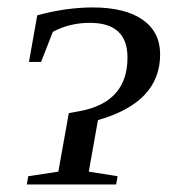

<svg xmlns="http://www.w3.org/2000/svg" viewBox="-20 -491 476 511"><path d="M51.3 0 55.2 -22 135.3 -34.2 163.1 -189.9 192.4 -195.3Q319.3 -218.8 319.3 -337.9Q319.3 -430.2 219.2 -430.2Q165 -430.2 120.6 -406.2L89.4 -326.2H57.1L79.1 -450.2Q155.8 -471.2 226.6 -471.2Q313 -471.2 359.6 -438.5Q406.2 -405.8 406.2 -346.2Q406.2 -218.3 240.7 -171.4L216.3 -34.2L293 -22L289.1 0Z"/></svg>

Font: Liberation Serif
Style: Italic
Weight: 400
Italic angle: -16.333°
Designer: Steve Matteson
Foundry: Ascender Corporation
Version: Version 2.1.5